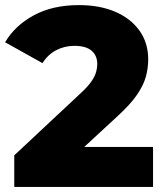

<svg xmlns="http://www.w3.org/2000/svg" viewBox="-26 -734 645 754"><path d="M30 0V-124L292 -369Q320 -395 333.5 -415Q347 -435 351.5 -451.5Q356 -468 356 -482Q356 -516 333.5 -535Q311 -554 266 -554Q228 -554 195 -537Q162 -520 141 -486L-6 -568Q33 -634 107 -674Q181 -714 284 -714Q365 -714 426 -688Q487 -662 521.5 -614Q556 -566 556 -501Q556 -467 547 -433.5Q538 -400 512.5 -362.5Q487 -325 437 -279L229 -87L196 -157H575V0Z"/></svg>

Font: Montserrat Thin ExtraBold
Style: Regular
Weight: 800
Version: Version 9.000